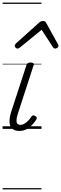

<svg xmlns="http://www.w3.org/2000/svg" viewBox="-20 -1000 474 1490"><path d="M131 16Q103 16 85.5 6Q68 -4 60 -23.5Q52 -43 54 -70.5Q56 -98 67 -133L185 -494Q190 -506 196.5 -510.5Q203 -515 218 -515Q232 -515 238.5 -509.5Q245 -504 241 -494L117 -113Q109 -87 108 -68.5Q107 -50 114.5 -40.5Q122 -31 138 -31Q154 -31 170 -40.5Q186 -50 200 -64.5Q214 -79 223 -94Q228 -101 235 -104Q242 -107 253 -100Q264 -94 265 -86.5Q266 -79 261 -71Q249 -52 230 -31.5Q211 -11 186.5 2.5Q162 16 131 16ZM116 -623Q108 -623 101 -630Q94 -637 94 -645Q94 -650 96.5 -654Q99 -658 103 -662L284 -825Q292 -832 299 -834.5Q306 -837 314 -837Q321 -837 327.5 -834Q334 -831 338 -823L428 -660Q431 -655 432.5 -651Q434 -647 434 -644Q434 -635 425 -629Q416 -623 409 -623Q403 -623 398.5 -626Q394 -629 391 -634L303 -769L138 -634Q131 -629 126.5 -626Q122 -623 116 -623ZM0 460H302V470H0ZM0 -20H302V0H0ZM0 -505H302V-500H0ZM0 -980H302V-970H0Z"/></svg>

Font: Playwrite NO Guides
Style: Regular
Weight: 400
Designer: Veronika Burian, José Scaglione
Foundry: TypeTogether
Version: Version 1.003